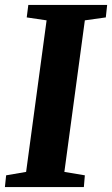

<svg xmlns="http://www.w3.org/2000/svg" viewBox="-27 -763 457 783"><path d="M-7 0 -2 -48 79.5 -62 163 -680 82 -692 88.5 -743H410L404.5 -692L319 -680L235.5 -62L319 -48L315 0Z"/></svg>

Font: Merriweather 20pt ExtraBold
Style: Italic
Weight: 800
Italic angle: -7.8°
Version: Version 2.101